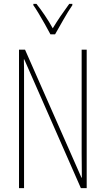

<svg xmlns="http://www.w3.org/2000/svg" viewBox="-20 -970 544 990"><path d="M427 0H397L105 -664H103Q104 -644 104 -617Q104 -590 104 -548V0H78V-714H109L400 -54H402Q402 -88 401.5 -123.5Q401 -159 401 -181V-714H427ZM240 -793Q227 -818 210.5 -847Q194 -876 178.5 -902Q163 -928 152 -943V-950H168Q188 -925 211 -891Q234 -857 252 -824Q272 -857 292 -886.5Q312 -916 337 -950H353V-943Q331 -911 307.5 -869.5Q284 -828 264 -793Z"/></svg>

Font: Noto Sans Hebrew ExtraCondensed Thin
Style: Regular
Weight: 100
Width: 2
Designer: Monotype Design Team
Foundry: Monotype Imaging Inc.
Version: Version 2.004; ttfautohint (v1.8.4.7-5d5b)